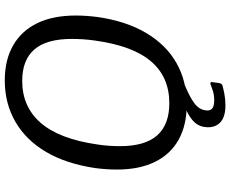

<svg xmlns="http://www.w3.org/2000/svg" viewBox="-100 -692 964 804"><g transform="rotate(-90 382.0 -290.0)"><path d="M347 10Q260 10 199 -24Q138 -58 106 -123.5Q74 -189 74 -282Q74 -303 75.5 -326Q77 -349 80 -372Q98 -494 147.5 -578.5Q197 -663 274 -707.5Q351 -752 447 -752Q533 -752 594 -717Q655 -682 687 -616Q719 -550 719 -454Q719 -434 717.5 -411.5Q716 -389 713 -365Q696 -245 646.5 -161Q597 -77 521 -33.5Q445 10 347 10ZM352 -63Q461 -63 526.5 -139Q592 -215 614 -373Q618 -400 619.5 -425Q621 -450 621 -472Q621 -577 577 -628Q533 -679 445 -679Q337 -679 269.5 -601.5Q202 -524 179 -364Q175 -338 173.5 -314Q172 -290 172 -269Q172 -165 217 -114Q262 -63 352 -63ZM252 87Q254 67 265.5 50.5Q277 34 302 19Q327 4 369 -8L432 0Q378 22 351.5 42Q325 62 322 89Q319 107 329 116Q339 125 363 125Q386 125 403 119.5Q420 114 429 110Q435 108 438.5 110Q442 112 440 118L436 147Q435 151 433 154Q431 157 428 159Q414 163 391.5 167.5Q369 172 343 172Q292 172 269.5 148.5Q247 125 252 87Z"/></g></svg>

Font: Libre Franklin
Style: Italic
Weight: 400
Italic angle: -8°
Designer: Pablo Impallari, Rodrigo Fuenzalida, Nhung Nguyen
Foundry: Impallari Type
Version: Version 3.000